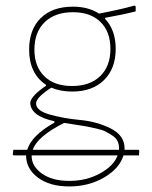

<svg xmlns="http://www.w3.org/2000/svg" viewBox="-20 -480 547 692"><path d="M29 80 26 77 28 60H78Q94 8 176 -38V-43Q89 -62 89 -111Q94 -136 146 -171V-174Q85 -215 85 -301Q85 -374 127 -415Q169 -456 243 -456Q298 -456 337 -431Q411 -445 465 -460L469 -457V-439Q422 -427 360 -416L358 -413Q397 -372 397 -304Q397 -233 355 -191.5Q313 -150 240 -150Q198 -150 165 -164Q110 -129 110 -107Q110 -81 160 -67Q210 -53 269.5 -47.5Q329 -42 379 -17Q429 8 429 55V60H480L482 63L481 80H425Q411 127 355.5 159.5Q300 192 230 192Q159 192 116.5 160Q74 128 74 80ZM378 -304Q378 -366 342 -401Q306 -436 243 -436Q178 -436 141 -400Q104 -364 104 -301Q104 -240 140 -205Q176 -170 240 -170Q304 -170 341 -205.5Q378 -241 378 -304ZM409 55Q409 40 403.5 28.5Q398 17 385 8.5Q372 0 360.5 -6Q349 -12 326 -17Q303 -22 290.5 -24.5Q278 -27 250 -31Q222 -35 211 -37Q114 12 98 60H409ZM94 82Q94 119 131 145.5Q168 172 230 172Q291 172 340.5 145Q390 118 404 80H94Z"/></svg>

Font: Alegreya Sans SC Thin
Style: Regular
Weight: 100
Designer: Juan Pablo del Peral
Foundry: Huerta Tipografica
Version: Version 2.007